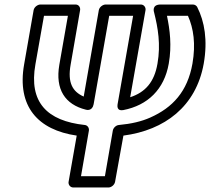

<svg xmlns="http://www.w3.org/2000/svg" viewBox="-20 -573 931 851"><path d="M356 -19C188 -37 107 -120 137 -288L175 -503H281L243 -286C224 -176 269 -110 360 -87C363 -86 389 -79 395 -111L464 -503H570L501 -110C500 -103 498 -80 526 -85C635 -106 708 -177 728 -291C742 -371 733 -441 720 -503H813C838 -447 848 -378 833 -291C811 -167 745 -96 646 -52C608 -35 562 -24 507 -19C494 -18 482 -6 480 6L445 208H339L374 6C376 -7 367 -18 356 -19ZM883 -291C901 -394 887 -477 854 -542C851 -548 843 -553 835 -553H692C650 -553 663 -518 663 -518C680 -450 693 -376 678 -291C664 -209 624 -164 557 -142L625 -528C627 -539 619 -553 604 -553H448C437 -553 421 -543 418 -528L351 -145C301 -167 279 -207 293 -286L335 -528C337 -539 330 -553 315 -553H159C148 -553 132 -543 129 -528L87 -288C54 -101 148 3 320 28L284 233C282 244 290 258 305 258H461C472 258 487 248 490 233L527 28C710 4 849 -101 883 -291Z"/></svg>

Font: Asimov
Style: WidOuIt
Weight: 500
Designer: Google
Version: Version 2.000980; 2014